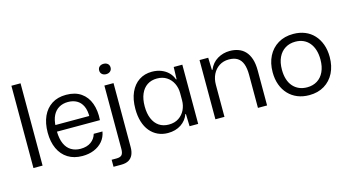

<svg xmlns="http://www.w3.org/2000/svg" viewBox="-92 -1103 3000 1643"><g transform="rotate(-15 1407.5 -281.0)"><path d="M76.1 0V-729H157.1V0Z M509.7 9.2Q434.8 9.2 381.5 -24.1Q328.2 -57.3 300.2 -118.2Q272.2 -179 272.2 -260.3Q272.2 -343.5 299.9 -404.7Q327.7 -465.8 380 -499.5Q432.3 -533.2 506.8 -533.2Q586.7 -533.2 638.8 -496.9Q691 -460.7 714.3 -396.7Q737.7 -332.7 731.8 -248.7H351Q352.5 -183.7 371.9 -140.5Q391.3 -97.3 426.9 -75.9Q462.5 -54.5 509.7 -54.5Q566 -54.5 602.1 -80.5Q638.2 -106.5 650.2 -149.5H727.7Q719 -99.5 688.7 -64Q658.3 -28.5 612.4 -9.7Q566.5 9.2 509.7 9.2ZM351.8 -295 343.3 -306.8H661.7L653 -293.5Q654.2 -355.7 635.8 -394.3Q617.5 -432.8 584.3 -451.3Q551.2 -469.7 506.8 -469.7Q461.5 -469.7 427.4 -449.9Q393.3 -430.2 373.7 -391.4Q354.2 -352.7 351.8 -295Z M740.9 167V104.7H784.9Q817.6 104.7 831.4 89.4Q845.1 74 845.1 36.9V-524.7H926.1V42.9Q926.1 81 913.9 109Q901.6 137 876.1 152Q850.6 167 809 167ZM885.9 -614.7Q863.7 -614.7 849.5 -627.3Q835.3 -639.9 835.3 -660.6Q835.3 -682 849.5 -694.2Q863.7 -706.4 885.9 -706.4Q908 -706.4 922.2 -694.2Q936.4 -682 936.4 -660.6Q936.4 -639.9 922.2 -627.3Q908 -614.7 885.9 -614.7Z M1266.9 8.6Q1218.6 8.6 1178.4 -10.1Q1138.3 -28.7 1109.3 -63.6Q1080.3 -98.6 1064.8 -148.9Q1049.3 -199.3 1049.3 -262.7Q1049.3 -347.7 1076.8 -408.6Q1104.3 -469.4 1153.3 -501.7Q1202.3 -534 1266.9 -534Q1312.4 -534 1349.5 -519.4Q1386.6 -504.9 1412.6 -478.8Q1438.7 -452.7 1450.9 -417.1H1455.9L1459.3 -524.7H1535.6V0H1459.3L1455.9 -109H1450.9Q1432.3 -56.1 1383.9 -23.8Q1335.4 8.6 1266.9 8.6ZM1292.9 -59.4Q1344.9 -59.4 1380.9 -83.5Q1417 -107.6 1435.8 -146.6Q1454.6 -185.6 1454.6 -231.1V-295Q1454.6 -341.1 1435.5 -380.4Q1416.4 -419.6 1380.5 -443.1Q1344.6 -466.7 1294.3 -466.7Q1244 -466.7 1207.7 -442.5Q1171.4 -418.3 1151.8 -372.9Q1132.1 -327.4 1132.1 -262.7Q1132.1 -199.7 1151.5 -153.8Q1170.9 -107.9 1206.9 -83.6Q1242.9 -59.4 1292.9 -59.4Z M1688.1 0V-524.7H1765L1768.4 -415.7H1773.6Q1797.9 -474.3 1847.8 -503.8Q1897.7 -533.3 1957.4 -533.3Q1998.1 -533.3 2032.6 -520.9Q2067.1 -508.6 2092.4 -481.9Q2117.7 -455.1 2131.9 -412.6Q2146 -370.1 2146 -309.4V0H2065V-293.1Q2065 -352 2050.6 -390.1Q2036.1 -428.1 2006.6 -446.6Q1977.1 -465 1931 -465Q1881.7 -465 1845.1 -441Q1808.4 -417 1788.4 -376.4Q1768.4 -335.7 1768.4 -283.7V0Z M2519.3 8.6Q2462 8.6 2415.6 -10.3Q2369.3 -29.1 2335.5 -64.9Q2301.7 -100.7 2283.5 -150.4Q2265.3 -200 2265.3 -261.3Q2265.3 -342 2296.4 -403.2Q2327.4 -464.4 2384.6 -498.9Q2441.7 -533.3 2519.3 -533.3Q2575.9 -533.3 2622.2 -514.4Q2668.6 -495.6 2701.6 -459.8Q2734.7 -424 2752.9 -374.1Q2771.1 -324.3 2771.1 -262Q2771.1 -182.3 2740.4 -121.3Q2709.7 -60.3 2653.1 -25.9Q2596.4 8.6 2519.3 8.6ZM2518.6 -60.9Q2569.6 -60.9 2608 -84.6Q2646.4 -108.3 2667.6 -153.6Q2688.9 -198.9 2688.9 -262Q2688.9 -309.1 2677.1 -346.5Q2665.4 -383.9 2643.2 -410.4Q2621 -437 2589.8 -450.8Q2558.6 -464.6 2519.3 -464.6Q2468.3 -464.6 2429.5 -440.5Q2390.7 -416.4 2369.1 -371.3Q2347.6 -326.1 2347.6 -261.3Q2347.6 -214.9 2359.3 -177.5Q2371 -140.1 2393.6 -114.3Q2416.1 -88.4 2447.9 -74.6Q2479.6 -60.9 2518.6 -60.9Z"/></g></svg>

Font: Mona Sans ExtraLight
Style: Regular
Weight: 200
Designer: Deni Anggara
Foundry: GitHub
Version: Version 2.000